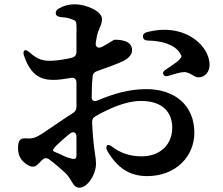

<svg xmlns="http://www.w3.org/2000/svg" viewBox="-20 -811 1040 894"><path d="M240 -747C241 -738 250 -733 265 -731C283 -730 299 -728 312 -722C332 -716 335 -713 336 -692C337 -682 336 -666 336 -647V-570C336 -555 329 -546 314 -542C281 -534 246 -529 219 -528C178 -527 154 -535 119 -566C107 -576 99 -580 94 -576C88 -571 88 -562 93 -548C126 -456 173 -439 230 -439C251 -439 280 -443 309 -448C326 -452 336 -443 336 -426V-314C336 -301 331 -291 319 -284C286 -264 251 -239 220 -218L206 -209C187 -196 173 -186 160 -179C143 -169 125 -164 100 -167C74 -168 64 -158 64 -120C64 -96 72 -73 90 -57C106 -43 118 -35 134 -35C147 -35 156 -45 174 -64C185 -76 198 -78 210 -68C238 -47 265 -24 284 -6C298 8 304 18 310 28C321 47 330 63 349 63C387 63 427 3 427 -49C427 -64 425 -78 422 -97C418 -126 412 -167 409 -239C408 -254 413 -263 425 -270C492 -308 568 -341 636 -341C743 -341 782 -283 782 -216C782 -139 727 -83 639 -83C581 -83 536 -102 505 -126C492 -135 484 -139 479 -134C474 -129 473 -119 481 -106C525 -32 581 9 665 9C800 9 885 -84 885 -193C885 -323 791 -396 662 -396C579 -396 508 -374 436 -344C419 -336 407 -342 407 -357C407 -387 408 -420 411 -452C411 -466 418 -475 432 -480C475 -495 524 -512 556 -528C578 -540 596 -556 595 -580C593 -627 527 -626 514 -626C510 -626 502 -620 487 -611C479 -606 469 -600 455 -593C436 -583 423 -593 426 -613C428 -626 430 -637 432 -647C435 -658 439 -669 444 -681C449 -692 455 -705 455 -722C455 -760 379 -791 329 -791C300 -791 278 -785 255 -772C242 -765 238 -756 240 -747ZM242 -133C261 -151 282 -170 304 -188C321 -202 336 -195 336 -174V-86C336 -72 330 -67 307 -74C289 -79 269 -88 249 -98C245 -99 241 -101 237 -103C235 -104 232 -106 229 -107C223 -110 229 -120 242 -133ZM646 -639C647 -627 656 -622 672 -622C729 -621 794 -605 819 -562C828 -548 827 -547 813 -531C806 -523 771 -500 749 -485C739 -478 737 -471 741 -464C745 -456 754 -454 768 -459C789 -465 816 -474 832 -475C848 -477 861 -470 872 -464C885 -456 895 -450 905 -451C938 -452 956 -479 956 -510C954 -585 881 -655 787 -669C744 -676 703 -671 666 -662C651 -658 644 -650 646 -639Z"/></svg>

Font: 寒蝉锦书宋Pro Soft
Style: Regular
Weight: 700
Designer: 寒蝉锦书宋{Warren} 思源宋体{Ryoko NISHIZUKA 西塚涼子 (kana & ideographs); Frank Grießhammer (Latin, Greek & Cyrillic); Wenlong ZHANG 
Foundry: Adobe & ChillType
Version: Version 2.000;Glyphs 3.1.1 (3135)